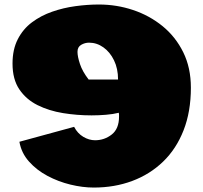

<svg xmlns="http://www.w3.org/2000/svg" viewBox="-20 -822 911 860"><path d="M399.9 18.1Q350.1 18.1 295.7 4.9Q241.2 -8.3 192.6 -34.2Q144 -60.1 109.9 -98.4Q75.7 -136.7 66.9 -187L312 -253.9Q327.1 -224.6 353 -209.2Q378.9 -193.8 405.8 -193.8Q447.8 -193.8 480.5 -219.5Q513.2 -245.1 513.2 -299.8Q513.2 -304.7 513.2 -307.9Q513.2 -311 512.2 -316.9Q486.8 -310.5 454.6 -307.9Q422.4 -305.2 390.1 -305.2Q325.2 -305.2 262.2 -315.4Q199.2 -325.7 148.2 -351.1Q97.2 -376.5 66.7 -421.6Q36.1 -466.8 36.1 -537.1Q36.1 -600.6 59.6 -646.2Q83 -691.9 123 -721.9Q163.1 -752 213.4 -769.5Q263.7 -787.1 317.9 -794.4Q372.1 -801.8 422.9 -801.8Q502.4 -801.8 576.2 -777.1Q649.9 -752.4 708.3 -704.8Q766.6 -657.2 800.8 -587.9Q835 -518.6 835 -429.2Q835 -321.8 802.2 -238.3Q769.5 -154.8 710.4 -97.9Q651.4 -41 572.3 -11.5Q493.2 18.1 399.9 18.1ZM377 -465.8H508.8Q508.8 -514.6 490.7 -551.8Q472.7 -588.9 443.1 -609.9Q413.6 -630.9 378.9 -630.9Q360.4 -630.9 343.8 -621.3Q327.1 -611.8 327.1 -589.8Q327.1 -568.8 338.1 -535.4Q349.1 -502 377 -465.8Z"/></svg>

Font: Rammetto One
Style: Regular
Weight: 400
Designer: Vernon Adams
Foundry: Vernon Adams
Version: Version 1.100; ttfautohint (v1.8.4.7-5d5b)